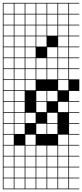

<svg xmlns="http://www.w3.org/2000/svg" viewBox="-20 -1025 578 1352"><path d="M0 307.7V-1004.8H538.5V-1000H466.3V-927.9H538.5V-923.1H466.3V-851H538.5V-846.2H466.3V-774H538.5V-769.2H466.3V-697.1H538.5V-692.3H466.3V-620.2H538.5V-615.4H466.3V-543.3H538.5V-538.5H466.3V-466.3H538.5V-384.6H466.3V-312.5H538.5V-307.7H466.3V-235.6H538.5V-230.8H466.3V-158.7H538.5V-153.8H466.3V-81.7H538.5V-76.9H466.3V-4.8H538.5V0H466.3V72.1H538.5V76.9H466.3V149H538.5V153.8H466.3V226H538.5V230.8H466.3V302.9H538.5V307.7ZM389.4 -927.9H461.5V-1000H389.4ZM312.5 -927.9H384.6V-1000H312.5ZM235.6 -927.9H307.7V-1000H235.6ZM158.7 -927.9H230.8V-1000H158.7ZM81.7 -927.9H153.8V-1000H81.7ZM4.8 -927.9H76.9V-1000H4.8ZM389.4 -851H461.5V-923.1H389.4ZM312.5 -851H384.6V-923.1H312.5ZM235.6 -851H307.7V-923.1H235.6ZM158.7 -851H230.8V-923.1H158.7ZM81.7 -851H153.8V-923.1H81.7ZM4.8 -851H76.9V-923.1H4.8ZM389.4 -774H461.5V-846.2H389.4ZM312.5 -774H384.6V-846.2H312.5ZM235.6 -774H307.7V-846.2H235.6ZM158.7 -774H230.8V-846.2H158.7ZM81.7 -774H153.8V-846.2H81.7ZM4.8 -774H76.9V-846.2H4.8ZM158.7 -697.1H230.8V-769.2H158.7ZM389.4 -697.1H461.5V-769.2H389.4ZM81.7 -697.1H153.8V-769.2H81.7ZM4.8 -697.1H76.9V-769.2H4.8ZM235.6 -697.1H307.7V-769.2H235.6ZM389.4 -620.2H461.5V-692.3H389.4ZM312.5 -620.2H384.6V-692.3H312.5ZM81.7 -620.2H153.8V-692.3H81.7ZM4.8 -620.2H76.9V-692.3H4.8ZM158.7 -620.2H230.8V-692.3H158.7ZM389.4 -543.3H461.5V-615.4H389.4ZM81.7 -543.3H153.8V-615.4H81.7ZM4.8 -543.3H76.9V-615.4H4.8ZM312.5 -543.3H384.6V-615.4H312.5ZM235.6 -543.3H307.7V-615.4H235.6ZM158.7 -543.3H230.8V-615.4H158.7ZM389.4 -466.3H461.5V-538.5H389.4ZM81.7 -466.3H153.8V-538.5H81.7ZM312.5 -466.3H384.6V-538.5H312.5ZM235.6 -466.3H307.7V-538.5H235.6ZM158.7 -466.3H230.8V-538.5H158.7ZM4.8 -466.3H76.9V-538.5H4.8ZM230.8 -461.5H158.7V-389.4H230.8ZM389.4 -389.4H461.5V-461.5H389.4ZM81.7 -389.4H153.8V-461.5H81.7ZM4.8 -389.4H76.9V-461.5H4.8ZM235.6 -312.5H307.7V-384.6H235.6ZM312.5 -312.5H384.6V-384.6H312.5ZM4.8 -312.5H76.9V-384.6H4.8ZM81.7 -312.5H153.8V-384.6H81.7ZM81.7 -235.6H153.8V-307.7H81.7ZM389.4 -235.6H461.5V-307.7H389.4ZM4.8 -235.6H76.9V-307.7H4.8ZM235.6 -235.6H307.7V-307.7H235.6ZM158.7 -158.7H230.8V-230.8H158.7ZM4.8 -158.7H76.9V-230.8H4.8ZM312.5 -158.7H384.6V-230.8H312.5ZM81.7 -158.7H153.8V-230.8H81.7ZM4.8 -81.7H76.9V-153.8H4.8ZM312.5 -81.7H384.6V-153.8H312.5ZM235.6 -81.7H307.7V-153.8H235.6ZM81.7 -81.7H153.8V-153.8H81.7ZM4.8 -4.8H76.9V-76.9H4.8ZM158.7 -4.8H230.8V-76.9H158.7ZM389.4 -4.8H461.5V-76.9H389.4ZM158.7 72.1H230.8V0H158.7ZM235.6 72.1H307.7V0H235.6ZM81.7 72.1H153.8V0H81.7ZM312.5 72.1H384.6V0H312.5ZM4.8 72.1H76.9V0H4.8ZM389.4 72.1H461.5V0H389.4ZM158.7 149H230.8V76.9H158.7ZM81.7 149H153.8V76.9H81.7ZM312.5 149H384.6V76.9H312.5ZM235.6 149H307.7V76.9H235.6ZM4.8 149H76.9V76.9H4.8ZM389.4 149H461.5V76.9H389.4ZM389.4 226H461.5V153.8H389.4ZM81.7 226H153.8V153.8H81.7ZM235.6 226H307.7V153.8H235.6ZM158.7 226H230.8V153.8H158.7ZM312.5 226H384.6V153.8H312.5ZM4.8 226H76.9V153.8H4.8ZM389.4 302.9H461.5V230.8H389.4ZM235.6 302.9H307.7V230.8H235.6ZM158.7 302.9H230.8V230.8H158.7ZM312.5 302.9H384.6V230.8H312.5ZM4.8 302.9H76.9V230.8H4.8ZM81.7 302.9H153.8V230.8H81.7Z"/></svg>

Font: Jacquarda Bastarda 9 Charted
Style: Regular
Weight: 400
Designer: Sarah Cadigan-Fried
Version: Version 1.000; ttfautohint (v1.8.4.7-5d5b)